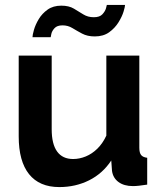

<svg xmlns="http://www.w3.org/2000/svg" viewBox="-20 -750 658 780"><path d="M56 -524H190V-225Q190 -165 212 -134.5Q234 -104 277 -104Q303 -104 328.5 -114.5Q354 -125 375.5 -146Q397 -167 412 -199V-524H546V-150Q546 -129 553.5 -120Q561 -111 578 -109V0Q558 3 544.5 4.5Q531 6 520 6Q484 6 461.5 -10.5Q439 -27 435 -56L432 -98Q397 -45 342 -17.5Q287 10 221 10Q140 10 98 -42.5Q56 -95 56 -196ZM234 -647Q212 -647 201.5 -635.5Q191 -624 188.5 -612Q186 -600 186 -599H112Q112 -608 118 -629Q124 -650 137.5 -672.5Q151 -695 173.5 -711Q196 -727 229 -727Q260 -727 280 -715Q300 -703 318.5 -691.5Q337 -680 361 -680Q385 -680 396 -692Q407 -704 410.5 -716Q414 -728 414 -730H488Q488 -723 482 -703Q476 -683 461.5 -659.5Q447 -636 423.5 -619Q400 -602 365 -602Q335 -602 313.5 -613.5Q292 -625 274 -636Q256 -647 234 -647Z"/></svg>

Font: YasnoRaleway
Style: Bold
Weight: 700
Designer: Matt McInerney, Pablo Impallari, Rodrigo Fuenzalida
Foundry: Matt McInerney, Pablo Impallari, Rodrigo Fuenzalida
Version: Version 4.026